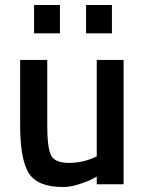

<svg xmlns="http://www.w3.org/2000/svg" viewBox="-20 -741 583 772"><path d="M477 -500V0H369V-31L349 -20Q329 -10 295.5 0.5Q262 11 234 11Q131 11 96 -44.5Q61 -100 61 -239Q61 -239 61 -500H170V-238Q170 -148 185 -117Q200 -86 257.5 -86Q315 -86 369 -112V-500ZM117 -607V-721H221V-607ZM326 -607V-721H430V-607Z"/></svg>

Font: TitilliumWeb-SemiBold
Style: SemiBold
Weight: 600
Version: Version 1.001;PS 57.000;hotconv 1.0.70;makeotf.lib2.5.55311